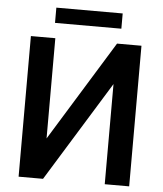

<svg xmlns="http://www.w3.org/2000/svg" viewBox="-58 -916 823 967"><g transform="rotate(5 353.5 -432.5)"><path d="M72.3 0ZM507.8 -710.9H631.3V0H507.8V-506.3L195.8 0H72.3V-710.9H195.8V-204.1ZM522.9 -787.6H187.5V-864.7H522.9Z"/></g></svg>

Font: Roboto Medium
Style: Regular
Weight: 500
Designer: Google
Version: Version 2.134; 2016; ttfautohint (v1.6)